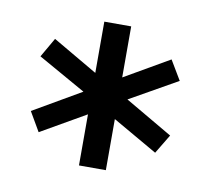

<svg xmlns="http://www.w3.org/2000/svg" viewBox="-51 -730 516 470"><g transform="rotate(10 207.0 -495.5)"><path d="M172.9 -316.4V-443.4L61.5 -379.4L33.7 -427.2L152.3 -496.1L33.7 -563L61.5 -611.3L172.9 -546.4V-673.8H239.7V-546.9L351.1 -611.3L379.9 -563L261.7 -496.1L379.9 -427.2L351.1 -379.4L239.7 -443.4V-316.4Z"/></g></svg>

Font: Elstob
Style: Bold
Weight: 700
Designer: Peter S. Baker
Version: Version 1.015